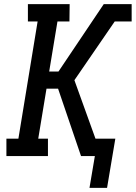

<svg xmlns="http://www.w3.org/2000/svg" viewBox="-20 -755 657 929"><path d="M498 154H413L439 0H372L261 -326H205L165 -84H212V0H11V-84H69L162 -651H115V-735H317L316 -651H258L218 -409H263L482 -735H617V-651H535L340 -367L442 -84H538Z"/></svg>

Font: Iosevka HT Medium Extended
Style: Italic
Weight: 500
Width: 7
Italic angle: -9°
Monospace: yes
Designer: Belleve Invis
Foundry: Belleve Invis
Version: Version 32.3.0; ttfautohint (v1.8.4)